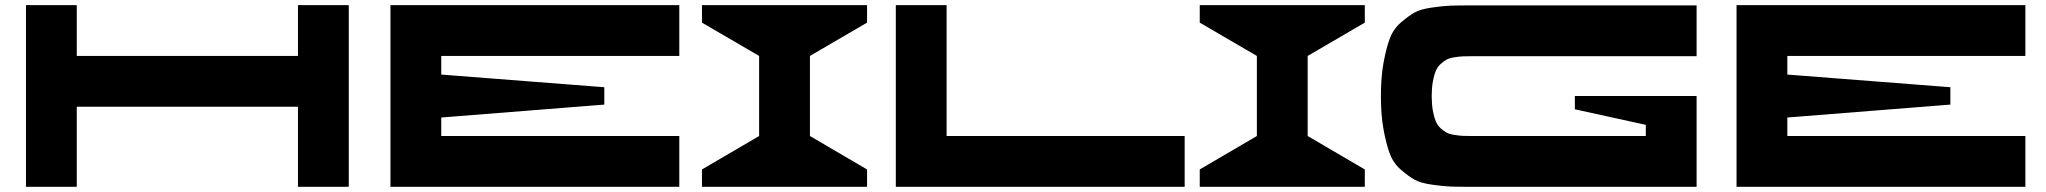

<svg xmlns="http://www.w3.org/2000/svg" viewBox="-20 -720 7884 740"><path d="M1128.4 -700.2H1324.2V0H1128.4V-308.6H275.9V0H80.1V-700.2H275.9V-504.4H1128.4Z M2598.1 -504.4H1680.7V-432.6L2309.1 -383.8V-316.9L1680.7 -267.1V-195.8H2598.1V0H1484.9V-700.2H2598.1Z M3321.8 -632.8 3101.6 -504.4V-195.8L3321.8 -66.9V0H2685.5V-66.9L2905.8 -195.8V-504.4L2685.5 -632.8V-700.2H3321.8Z M3628.4 -195.8H4545.9V0H3432.6V-700.2H3628.4Z M5240.2 -632.8 5020 -504.4V-195.8L5240.2 -66.9V0H4604V-66.9L4824.2 -195.8V-504.4L4604 -632.8V-700.2H5240.2Z M6049.8 -350.1H6519V0H5651.9Q5597.2 0 5570.3 -1Q5543.5 -2 5499 -8.3Q5454.6 -14.6 5432.1 -27.3Q5409.7 -40 5380.1 -65.2Q5350.6 -90.3 5336.7 -127.2Q5322.8 -164.1 5312.5 -220.2Q5302.2 -276.4 5302.2 -349.6Q5302.2 -422.9 5312.5 -479Q5322.8 -535.2 5336.7 -572Q5350.6 -608.9 5380.1 -634Q5409.7 -659.2 5432.1 -671.9Q5454.6 -684.6 5499 -690.9Q5543.5 -697.3 5570.3 -698.2Q5597.2 -699.2 5651.9 -699.2H6519V-503.4H5651.9Q5629.4 -503.4 5616.2 -502.7Q5603 -502 5584.5 -499Q5565.9 -496.1 5555.2 -490.2Q5544.4 -484.4 5532.2 -473.1Q5520 -461.9 5513.4 -445.8Q5506.8 -429.7 5502.4 -405.3Q5498 -380.9 5498 -349.6Q5498 -318.4 5502.4 -293.9Q5506.8 -269.5 5513.4 -253.4Q5520 -237.3 5532.2 -226.1Q5544.4 -214.8 5555.2 -209Q5565.9 -203.1 5584.5 -200.2Q5603 -197.3 5616.2 -196.5Q5629.4 -195.8 5651.9 -195.8H6323.2V-238.8L6049.8 -298.8Z M7786.1 -504.4H6868.7V-432.6L7497.1 -383.8V-316.9L6868.7 -267.1V-195.8H7786.1V0H6672.9V-700.2H7786.1Z"/></svg>

Font: Donpoligrafbum
Style: Bold
Weight: 700
Designer: Sasha Pavljenko
Version: Version 1.002;Fontself Maker 3.5.8